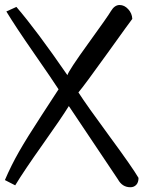

<svg xmlns="http://www.w3.org/2000/svg" viewBox="-20 -747 585 783"><path d="M42 8.8 0 -12.7Q25.4 -72.3 58.1 -129.4Q90.8 -186.5 147.9 -273.9Q205.1 -361.3 218.8 -382.8Q194.3 -420.9 118.7 -529.8Q43 -638.7 5.9 -700.2L46.9 -718.8Q129.9 -622.1 254.9 -440.4Q259.8 -459 340.3 -570.3Q420.9 -681.6 432.6 -702.1Q447.3 -726.6 467.8 -726.6Q487.3 -726.6 502.9 -709.5Q518.6 -692.4 519.5 -669.9Q513.7 -663.1 418.5 -530.3Q323.2 -397.5 299.8 -370.1Q333 -318.4 426.8 -190.9Q520.5 -63.5 544.9 -21.5Q544.9 -2.9 535.6 6.8Q526.4 16.6 511.7 16.6Q478.5 16.6 460.9 -15.6L260.7 -314.5Q230.5 -265.6 154.3 -158.2Q78.1 -50.8 42 8.8Z"/></svg>

Font: Neucha
Style: Regular
Weight: 400
Designer: Jovanny Lemonad
Foundry: Jovanny Lemonad
Version: Version 001.001